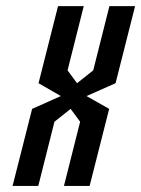

<svg xmlns="http://www.w3.org/2000/svg" viewBox="-20 -520 458 623"><path d="M240 -125 209.2 -166.7 156.7 -125 104.2 83.3H20.8L84.2 -166.7L177.5 -208.3L105 -250L168.3 -500H251.7L199.2 -291.7L230 -250L282.5 -291.7L335 -500H418.3L355 -250L260.8 -208.3L334.2 -166.7L270.8 83.3H187.5Z"/></svg>

Font: Yulong
Style: Italic
Weight: 400
Italic angle: -14.25°
Designer: GGBotNet
Foundry: f0n7.com
Version: 1.00